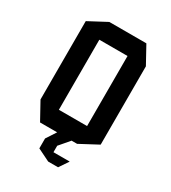

<svg xmlns="http://www.w3.org/2000/svg" viewBox="-159 -592 716 802"><g transform="rotate(30 199.0 -191.5)"><path d="M131 -423.1V-508.3H308.7L355 -424.1V-423.1ZM89.4 0 43 -84.2V-85.2H267V0ZM43 -85.2V-462L130 -508.3H131V-85.2ZM267 0V-423.1H355V-46.4L268 0ZM140.9 48.5V47.5L171.9 0H240.7V1L200 48.5ZM199 123.8 140.9 95.2V48.5H200V123.8ZM200 124.5V79.6H277.8V80.6L248.1 124.5Z"/></g></svg>

Font: Foldit Thin
Style: Regular
Weight: 100
Designer: Sophia Tai
Foundry: Sophia Tai
Version: Version 1.003